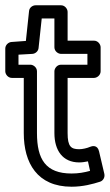

<svg xmlns="http://www.w3.org/2000/svg" viewBox="-25 -670 416 727"><path d="M115 -166V-400C115 -415 101 -425 90 -425H45V-463L98 -466C110 -467 120 -477 121 -488L133 -600H181V-491C181 -476 195 -466 206 -466H306V-425H206C191 -425 181 -411 181 -400V-166C181 -101 212 -55 275 -55C286 -55 298 -57 308 -59L316 -23C294 -17 272 -13 246 -13C148 -13 115 -67 115 -166ZM65 -166C65 -53 116 37 246 37C289 37 326 27 354 18C366 14 373 1 370 -12L350 -97C344 -123 323 -117 316 -114C305 -109 287 -105 275 -105C244 -105 231 -115 231 -166V-375H331C342 -375 356 -385 356 -400V-491C356 -502 346 -516 331 -516H231V-625C231 -636 221 -650 206 -650H110C98 -650 86 -641 85 -628L73 -515L18 -511C7 -510 -5 -500 -5 -486V-400C-5 -389 5 -375 20 -375H65Z"/></svg>

Font: Falling Sky
Style: Ou
Weight: 400
Designer: Paul D. Hunt
Foundry: Adobe Systems Incorporated
Version: Version 1.02